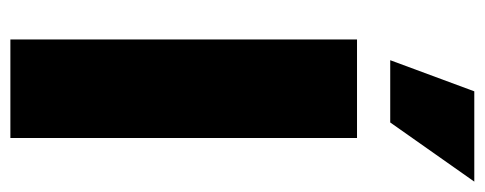

<svg xmlns="http://www.w3.org/2000/svg" viewBox="-302 -632 934 370"><g transform="rotate(90 165.0 -447.0)"><path d="M56 0V-668H246V0ZM96 -732 156 -894H330L216 -732Z"/></g></svg>

Font: Gantari Black
Style: Regular
Weight: 900
Version: Version 1.000